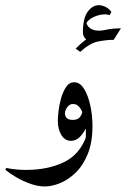

<svg xmlns="http://www.w3.org/2000/svg" viewBox="-45 -543 477 725"><path d="M304.2 -67.4Q304.2 -5.4 286.4 38.3Q268.6 82 240.5 109.1Q212.4 136.2 181.4 148.7Q150.4 161.1 124.5 161.1Q98.1 161.1 70.1 151.1Q42 141.1 16.8 126.5Q-8.3 111.8 -24.9 98.1L-21.5 91.3Q15.1 98.6 52.7 98.6Q135.3 98.6 196 69.6Q256.8 40.5 281.7 -30.3ZM274.4 5.9Q279.3 -13.2 279.3 -40.5Q279.3 -65.4 274.4 -90.8Q269.5 -116.2 258.8 -133.3Q248 -150.4 230.5 -150.4Q217.8 -150.4 209 -138.4Q200.2 -126.5 200.2 -113.8Q200.2 -105 206.8 -97.7Q213.4 -90.3 230 -90.3Q248 -90.3 256.3 -100.3Q264.6 -110.4 267.1 -125L285.2 -76.2Q280.8 -55.7 263.2 -33.4Q245.6 -11.2 222.7 -11.2Q200.2 -11.2 186.8 -33.2Q173.3 -55.2 173.3 -86.9Q173.3 -99.6 176 -123.5Q178.7 -147.5 185.8 -172.4Q192.9 -197.3 204.8 -214.8Q216.8 -232.4 235.4 -232.4Q256.8 -232.4 272.2 -207.8Q287.6 -183.1 295.9 -145Q304.2 -106.9 304.2 -67.4Q300.3 -43 292.5 -25.1Q284.7 -7.3 274.4 5.9ZM291.5 -386.7Q268.1 -398.9 268.1 -420.9Q268.1 -474.1 286.1 -498.8Q304.2 -523.4 327.6 -523.4Q340.8 -523.4 354.2 -516.6Q367.7 -509.8 375.5 -498L369.1 -485.8Q361.8 -488.8 351.6 -488.8Q330.1 -488.8 307.4 -478.3Q284.7 -467.8 278.8 -449.2L280.8 -460.4Q282.2 -446.3 294.9 -436.8Q307.6 -427.2 328.6 -427.2Q340.8 -427.2 356 -430.7ZM411.6 -436 384.3 -392.6Q357.4 -392.6 325.9 -386.5Q294.4 -380.4 257.8 -347.2L240.7 -359.4Q273.9 -393.6 312.3 -414.8Q350.6 -436 411.6 -436Z"/></svg>

Font: Lateef Medium
Style: Regular
Weight: 500
Designer: SIL International
Foundry: SIL International
Version: Version 4.200